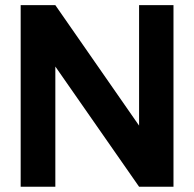

<svg xmlns="http://www.w3.org/2000/svg" viewBox="-20 -710 738 730"><path d="M639.6 -690.4V0H508.8L190.4 -457V0H58.6V-690.4H190.4L508.8 -232.4V-690.4Z"/></svg>

Font: Dinish Expanded
Style: Bold
Weight: 700
Width: 7
Designer: Charles Nix
Foundry: Playbeing
Version: Version 2.005; ttfautohint (v1.8.3)